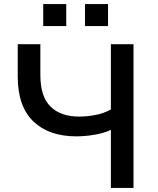

<svg xmlns="http://www.w3.org/2000/svg" viewBox="-20 -922 773 942"><path d="M524 0V-285Q505 -275 477 -268Q449 -261 417.5 -257Q386 -253 355 -253Q220 -253 143.5 -326.5Q67 -400 67 -546V-705H178V-554Q178 -448 228 -399Q278 -350 368 -350Q407 -350 448.5 -358Q490 -366 524 -385V-705H635V0ZM397 -794V-902H510V-794ZM192 -794V-902H305V-794Z"/></svg>

Font: Nunito Sans 8pt SemiBold
Style: Regular
Weight: 600
Version: Version 3.101;gftools[0.9.27]